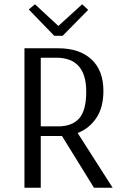

<svg xmlns="http://www.w3.org/2000/svg" viewBox="-20 -875 579 895"><path d="M233 -708 114 -831 143 -855 252 -754 363 -855 391 -829 272 -708ZM94 0V-650H251Q350 -650 406 -598.5Q462 -547 462 -451Q462 -374 429 -325Q396 -276 342 -255L505 0H418L269 -241H170V0ZM170 -286H251Q316 -286 349 -323Q382 -360 382 -448Q382 -606 242 -606H170Z"/></svg>

Font: Arsenal
Style: Regular
Weight: 400
Designer: Andrij Shevchenko
Foundry: Stairsfor
Version: Version 2.001;PS 002.001;hotconv 1.0.88;makeotf.lib2.5.64775